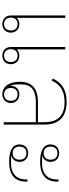

<svg xmlns="http://www.w3.org/2000/svg" viewBox="516 -1104 600 1673"><g transform="rotate(90 816.5 -268.0)"><path d="M465 12C508 12 540 -17 540 -62C540 -107 508 -136 465 -136C442 -136 423 -127 411 -113V-536H390V-62C390 -17 422 12 465 12ZM465 -3C428 -3 409 -28 409 -62C409 -96 428 -121 465 -121C502 -121 521 -96 521 -62C521 -28 502 -3 465 -3ZM190 12C233 12 265 -17 265 -62C265 -107 233 -136 190 -136C167 -136 148 -127 136 -113V-536H115V-62C115 -17 147 12 190 12ZM190 -3C153 -3 134 -28 134 -62C134 -96 153 -121 190 -121C227 -121 246 -96 246 -62C246 -28 227 -3 190 -3Z M803 12C846 12 878 -17 878 -62C878 -107 846 -136 803 -136C760 -136 728 -107 728 -62V-56C720 -74 716 -97 716 -127V-157C716 -240 769 -280 872 -280H1045V0H1066V-357C1066 -480 1000 -548 868 -548C757 -548 698 -501 665 -426L683 -418C717 -495 776 -530 869 -530C984 -530 1045 -476 1045 -354V-298H868C744 -298 693 -238 693 -142C693 -52 730 12 803 12ZM803 -3C766 -3 747 -28 747 -62C747 -96 766 -121 803 -121C840 -121 859 -96 859 -62C859 -28 840 -3 803 -3Z M1393 -317C1482 -317 1563 -351 1563 -464V-477H1544V-464C1544 -364 1472 -334 1411 -334H1375C1361 -334 1349 -335 1338 -337V-338C1372 -345 1391 -375 1391 -408C1391 -453 1360 -483 1315 -483C1270 -483 1239 -453 1239 -408C1239 -345 1294 -317 1393 -317ZM1393 -47C1482 -47 1563 -81 1563 -194V-207H1544V-194C1544 -94 1472 -64 1411 -64H1375C1361 -64 1349 -65 1338 -67V-68C1372 -75 1391 -105 1391 -138C1391 -183 1360 -213 1315 -213C1270 -213 1239 -183 1239 -138C1239 -75 1294 -47 1393 -47ZM1315 -348C1276 -348 1258 -373 1258 -408C1258 -443 1276 -468 1315 -468C1354 -468 1372 -443 1372 -408C1372 -373 1354 -348 1315 -348ZM1315 -78C1276 -78 1258 -103 1258 -138C1258 -173 1276 -198 1315 -198C1354 -198 1372 -173 1372 -138C1372 -103 1354 -78 1315 -78Z"/></g></svg>

Font: IBM Plex Sans Thai Looped Thin
Style: Regular
Weight: 100
Designer: Mike Abbink, Paul van der Laan, Pieter van Rosmalen, Ben Mitchell, Mark Frömberg
Foundry: Bold Monday
Version: Version 1.1